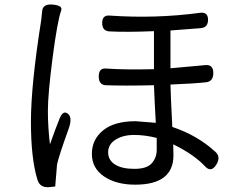

<svg xmlns="http://www.w3.org/2000/svg" viewBox="-20 -782 1040 838"><path d="M664 -128V-180Q613 -193 565 -193Q517 -193 484.5 -172.5Q452 -152 452 -117.5Q452 -83 482 -64Q512 -45 566.5 -45Q621 -45 642.5 -69.5Q664 -94 664 -128ZM737 -104Q737 24 570 24Q487 24 434 -12Q381 -48 381 -110.5Q381 -173 430 -213Q479 -253 572 -253L660 -246Q655 -332 652 -410Q519 -407 441 -410Q411 -412 411 -448.5Q411 -485 441 -483Q523 -477 652 -480V-646Q533 -641 457 -645Q426 -647 426 -682Q426 -717 459 -714Q659 -700 852 -726Q888 -731 888 -696Q888 -661 855 -659L724 -649V-484L878 -498Q911 -500 911 -463.5Q911 -427 880 -423Q826 -417 724 -413Q725 -366 732 -228Q840 -192 917 -122Q946 -99 924.5 -64Q903 -29 878 -53Q827 -108 736 -152Q737 -135 737 -104ZM229 -65 221 32 192 35Q153 37 143 1Q115 -91 115 -251Q115 -411 160 -695L164 -733Q166 -766 210.5 -762Q255 -758 247 -736Q230 -688 209.5 -529.5Q189 -371 189 -298.5Q189 -226 198 -152Q220 -215 241 -267Q256 -302 276.5 -285.5Q297 -269 280 -221Q238 -105 229 -65Z"/></svg>

Font: Raw Maruko Gothic CJK TC
Style: Regular
Weight: 400
Version: Version 1.001